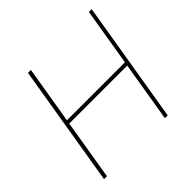

<svg xmlns="http://www.w3.org/2000/svg" viewBox="-179 -906 1084 1084"><g transform="rotate(-45 362.5 -364.0)"><path d="M63 0 183.6 -727.5H207L149.9 -382.8H612.8L669.9 -727.5H692.4L571.8 0H549.3L608.9 -360.4H146L86.4 0Z"/></g></svg>

Font: Inter 17pt Thin
Style: Italic
Weight: 250
Italic angle: -9.3988°
Version: Version 4.001;git-66647c0bb